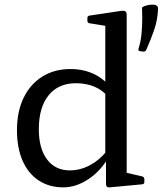

<svg xmlns="http://www.w3.org/2000/svg" viewBox="-20 -798 700 826"><path d="M652 -775Q660 -771 660 -761Q658 -712 643.5 -670Q629 -628 609 -583Q605 -575 595 -576L582 -578Q573 -579 576 -589Q586 -620 589 -654.5Q592 -689 592 -719Q592 -749 591 -766Q599 -772 612 -775Q625 -778 637 -778Q642 -778 645.5 -777.5Q649 -777 652 -775ZM433 -162V-597H525V-162ZM449 -378Q422 -410 386.5 -425Q351 -440 307 -440Q231 -440 189 -388Q147 -336 147 -242Q147 -159 182.5 -112Q218 -65 280 -65Q325 -65 366.5 -87Q408 -109 440 -149L450 -126Q415 -64 361.5 -28Q308 8 252 8Q191 8 146 -22Q101 -52 77 -107Q53 -162 53 -238Q53 -318 81.5 -377Q110 -436 162 -468.5Q214 -501 283 -501Q346 -501 395 -474Q444 -447 474 -395ZM433 -568V-714L451 -684L365 -698Q356 -699 356 -709V-721Q356 -730 366 -731L499 -751Q513 -753 519 -749.5Q525 -746 525 -733V-568ZM525 -162V-28L506 -59L592 -39Q601 -36 601 -27V-15Q601 -6 591 -5L452 8Q445 9 440.5 5.5Q436 2 436 -6V-120L433 -129V-162Z"/></svg>

Font: Hahmlet
Style: Regular
Weight: 400
Designer: Minjoo Ham & Mark Frömberg
Foundry: hypertype
Version: Version 1.001; ttfautohint (v1.8.3)